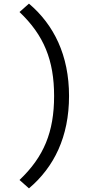

<svg xmlns="http://www.w3.org/2000/svg" viewBox="-20 -838 540 1054"><path d="M139 196C276 80 359 -86 359 -311C359 -534 276 -702 139 -818L87 -772C221 -645 277 -507 277 -311C277 -114 221 23 87 150Z"/></svg>

Font: Noto Sans Mono CJK SC Regular
Style: Regular
Weight: 400
Designer: Ryoko NISHIZUKA (kana & ideographs); Paul D. Hunt (Latin, Greek & Cyrillic); Wenlong ZHANG (bopomofo); Sandoll Communica
Foundry: Adobe Systems Incorporated
Version: Version 1.005;PS 1.005;hotconv 1.0.96;makeotf.lib2.5.65012